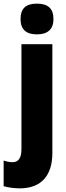

<svg xmlns="http://www.w3.org/2000/svg" viewBox="-62 -796 365 1056"><path d="M51 -691C51 -632 84 -607 141 -607C197 -607 232 -632 232 -691C232 -751 200 -776 141 -776C82 -776 51 -751 51 -691ZM48 240C166 239 226 169 226 45V-553H56V24C56 75 38 96 7 96C-9 96 -24 93 -42 87V228C-15 236 20 240 48 240Z"/></svg>

Font: Noto Sans Armenian Condensed Black
Style: Regular
Weight: 900
Width: 3
Designer: Monotype Design Team
Foundry: Monotype Imaging Inc.
Version: Version 2.008